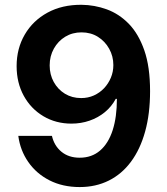

<svg xmlns="http://www.w3.org/2000/svg" viewBox="-20 -758 685 789"><path d="M307.6 10.7Q237.8 10.7 183.6 -16.8Q129.4 -44.4 96.2 -92.3Q63 -140.1 55.2 -199.7H193.4Q202.6 -159.2 232.4 -134.5Q262.2 -109.9 307.6 -109.9Q356.9 -109.9 391.1 -139.2Q425.3 -168.5 442.9 -222.7Q460.4 -276.9 460.4 -351.6H455.6Q438.5 -319.8 410.9 -297.1Q383.3 -274.4 348.1 -262.2Q313 -250 273.4 -250Q209.5 -250 158.2 -280.5Q106.9 -311 77.6 -364.5Q48.3 -418 48.3 -486.3Q48.3 -558.6 81.8 -616Q115.2 -673.3 175.3 -706.1Q235.4 -738.8 314.9 -738.3Q368.7 -737.8 418.9 -719.5Q469.2 -701.2 509.3 -660.2Q549.3 -619.1 573 -551.3Q596.7 -483.4 596.7 -383.3Q596.7 -290.5 576.4 -217.5Q556.2 -144.5 518.3 -93.5Q480.5 -42.5 427 -15.9Q373.5 10.7 307.6 10.7ZM313.5 -355Q341.8 -355 365.7 -365.7Q389.6 -376.5 407.5 -395.3Q425.3 -414.1 435.5 -438.5Q445.8 -462.9 445.8 -490.7Q445.8 -526.9 428.7 -557.6Q411.6 -588.4 382.3 -606.7Q353 -625 314.9 -625Q277.8 -625 248.3 -607.2Q218.8 -589.4 201.4 -558.3Q184.1 -527.3 184.1 -489.3Q184.1 -451.7 200.9 -421.1Q217.8 -390.6 246.8 -372.8Q275.9 -355 313.5 -355Z"/></svg>

Font: Inter Cardless
Style: Bold
Weight: 700
Designer: Rasmus Andersson
Foundry: rsms
Version: Version 4.001;git-9221beed3